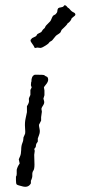

<svg xmlns="http://www.w3.org/2000/svg" viewBox="-20 -714 347 734"><path d="M127 -428.2Q147.5 -428.7 150.4 -425.8Q153.3 -422.9 157.7 -421.4Q163.1 -419.9 164.1 -411.1Q165 -402.3 156.2 -391.6Q147.5 -380.9 147.9 -379.9L149.9 -368.2V-350.1L146 -336.9Q146 -335.9 148.4 -328.1Q150.9 -320.3 145 -311.5Q139.2 -302.7 138.7 -299.8Q138.2 -296.9 139.2 -292.5Q140.1 -288.1 140.1 -287.1Q140.1 -286.1 137.2 -266.1V-252.9L128.9 -236.8Q128.9 -231.9 131.3 -220.7Q133.8 -209.5 129.4 -198.2Q125 -187 124.5 -184.6Q124 -182.1 124.5 -177.7Q125 -173.8 124 -171.9Q123 -169.9 120.6 -167Q118.2 -164.1 117.7 -159.7Q117.2 -155.3 116.7 -152.8Q116.2 -150.4 113.8 -148.4Q111.8 -146 111.3 -145Q110.8 -144 111.8 -141.1Q112.8 -138.2 112.8 -137.2L110.8 -122.1L111.8 -85Q111.8 -67.4 107.4 -61.5Q103 -55.7 103.5 -45.4Q104.5 -35.6 98.1 -22.9Q98.1 -18.1 98.1 -13.2Q88.9 3.9 67.9 -1Q46.9 -5.9 43.9 -8.8Q41 -11.7 41 -24.9V-39.1Q43.9 -42 43.9 -49.3V-64.9Q46.9 -77.6 55.2 -88.9L51.8 -105Q52.7 -107.9 56.6 -116.2Q60.5 -124.5 61 -140.6Q61 -156.7 65.4 -167Q69.8 -177.2 69.8 -189Q75.2 -200.2 76.2 -204.1Q77.1 -208 75.7 -226.6Q74.2 -245.1 78.1 -262.2Q82 -279.8 83 -285.2V-308.1Q91.8 -321.3 90.8 -329.1Q89.8 -336.9 90.8 -338.9Q91.8 -340.8 96.2 -351.1V-370.1L101.1 -379.9L98.1 -388.2L99.1 -399.9Q100.1 -400.9 100.1 -401.9Q99.6 -423.3 112.8 -428.2ZM202.1 -682.1Q205.1 -685.1 213.4 -686Q221.7 -687 223.6 -690.9Q225.6 -694.8 229 -693.8Q231.9 -692.9 233.9 -690.9Q235.8 -689 237.8 -686.5Q239.3 -684.1 241.2 -683.6Q243.2 -683.1 247.1 -678.2Q251 -673.3 254.9 -670.4Q258.8 -667.5 262.7 -666Q267.1 -664.1 268.1 -659.7Q269 -655.3 262.2 -650.9Q255.9 -646 253.9 -644Q251 -632.8 237.8 -624Q236.8 -621.1 234.9 -619.1Q232.9 -617.2 230.5 -614.3Q228 -611.3 225.1 -608.9Q222.7 -606 218.8 -603Q214.8 -600.1 213.4 -595.2Q211.9 -590.8 210 -588.9Q206.1 -585.4 199.7 -581.5Q193.4 -578.1 186.5 -568.4Q179.7 -558.6 174.8 -556.6Q169.4 -554.2 167.5 -550.8Q166 -547.9 161.6 -544.9Q157.2 -542 155.3 -540.5Q142.1 -531.7 134.8 -530.8L122.1 -532.2Q121.1 -532.2 118.2 -531.2Q115.2 -530.3 112.8 -530.8L107.9 -540Q106.9 -542 100.1 -551.3Q93.3 -560.5 100.1 -564.9Q101.6 -568.8 109.9 -571.8Q118.2 -574.7 120.1 -579.1Q122.1 -583 123.5 -584Q125 -585 129.9 -587.4Q134.8 -589.8 136.7 -590.8Q138.7 -591.8 140.6 -595.7Q143.1 -599.1 144 -600.6Q145 -602.1 147.5 -604Q149.9 -606 150.9 -606.9Q151.9 -607.9 152.8 -610.8Q154.8 -616.2 164.1 -624.5Q173.3 -632.3 175.8 -639.6Q178.7 -647 182.1 -652.8Q184.1 -655.3 188.5 -657.2Q192.9 -659.2 193.8 -661.1Q195.3 -663.1 197.3 -665.5Q199.2 -668 199.2 -672.4Q199.2 -676.8 202.1 -682.1Z"/></svg>

Font: AntiqueNobleLightItalic
Style: LightItalic
Weight: 400
Version: Version 001.000